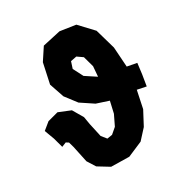

<svg xmlns="http://www.w3.org/2000/svg" viewBox="-199 -843 930 985"><g transform="rotate(-30 266.0 -350.0)"><path d="M348.6 -417 286.1 -458 255.9 -516.6 268.6 -555.7 303.7 -562.5 335.9 -540 353.5 -476.6ZM-27.3 -312.5 -5.9 -254.9 9.8 -197.3 36.1 -208 50.8 -199.2 59.6 -168 80.1 -71.3 110.4 -23.4 175.8 16.6 282.2 18.6 371.1 -19.5 422.9 -76.2 465.8 -157.2 487.3 -259.8 540 -249 550.8 -315.4 558.6 -377.9 502 -388.7 494.1 -505.9 460 -625 385.7 -704.1 293.9 -717.8 187.5 -694.3 140.6 -623 115.2 -504.9 144.5 -418.9 195.3 -352.5 268.6 -303.7 339.8 -280.3 324.2 -211.9 294.9 -151.4 261.7 -123 231.4 -118.2 208 -147.5 190.4 -227.5 182.6 -273.4 146.5 -335 77.1 -363.3 14.6 -346.7Z"/></g></svg>

Font: MaokenAssortedSans-TC
Style: Regular
Weight: 500
Version: Version 0.83